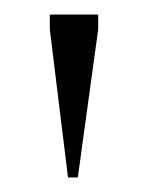

<svg xmlns="http://www.w3.org/2000/svg" viewBox="-20 -725 202 264"><path d="M73.5 -481 48.5 -684.5V-705H115V-684.5L87 -481Z"/></svg>

Font: Newsreader 60pt Light
Style: Regular
Weight: 300
Designer: Hugues Gentile
Foundry: Production Type
Version: Version 1.003